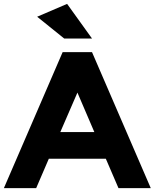

<svg xmlns="http://www.w3.org/2000/svg" viewBox="-25 -967 795 987"><path d="M584 0 519 -151H226L161 0H-5L297 -699H448L750 0ZM373 -491 285 -288H460ZM448 -769H305L166 -881L320 -947Z"/></svg>

Font: Montserrat_am3
Style: Bold
Weight: 700
Designer: Julieta Ulanovsky
Foundry: Julieta Ulanovsky. Armenina letters added by Vahan Hovhannisyan
Version: Version 2.001